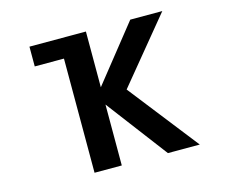

<svg xmlns="http://www.w3.org/2000/svg" viewBox="-102 -873 1205 1017"><g transform="rotate(-15 500.0 -365.0)"><path d="M136.7 -732.4H446.3V-426.8L689.5 -732.4H865.2L575.2 -379.9L874 2H699.2L446.3 -332V2H296.9V-624H136.7Z"/></g></svg>

Font: GenEi Gothic M Regular
Style: Bold
Weight: 700
Designer: o_tamon (Modified); [Source Han Sans]
Ryoko NISHIZUKA  (kana & ideographs); Paul D. Hunt (Latin, Greek & Cyrillic); Wenl
Version: Version 1.1a;Original Version 1.004